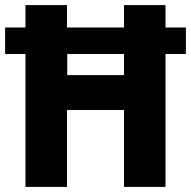

<svg xmlns="http://www.w3.org/2000/svg" viewBox="-22 -734 750 754"><path d="M78 0H241V-302H465V0H628V-522H708V-626H628V-714H465V-626H241V-714H78V-626H-2V-522H78ZM242 -439V-522H465V-439Z"/></svg>

Font: Noto Sans Gujarati UI SemiCondensed ExtraBold
Style: Regular
Weight: 800
Width: 4
Designer: Jelle Bosma - Monotype Design Team, Universal Thirst
Foundry: Monotype Imaging Inc.
Version: Version 2.106